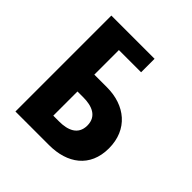

<svg xmlns="http://www.w3.org/2000/svg" viewBox="-140 -585 685 685"><g transform="rotate(45 202.5 -242.0)"><path d="M144 -207H174C216 -207 255 -193 255 -146C255 -99 216 -85 174 -85H144ZM38 -484V0H208C299 0 367 -47 367 -143C367 -238 299 -292 208 -292H144V-416H256V-484Z"/></g></svg>

Font: Hussar Tani
Style: Bold
Weight: 700
Foundry: Cannot Into Space Fonts
Version: Version 0.92